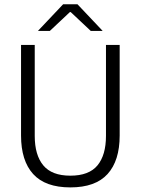

<svg xmlns="http://www.w3.org/2000/svg" viewBox="-20 -844 642 876"><path d="M301 11Q186.5 11 131.2 -50Q76 -111 76 -225.5V-639H138.5V-224Q138.5 -136.5 177.5 -89.5Q216.5 -42.5 301 -42.5Q386 -42.5 424.8 -89.5Q463.5 -136.5 463.5 -224V-639H526V-225.5Q526 -111 470.8 -50Q415.5 11 301 11ZM268 -824.5H333.5L447.5 -704V-703H394L302.5 -789H299L207.5 -703H154V-704Z"/></svg>

Font: Anek Odia Light
Style: Regular
Weight: 300
Designer: Yesha Goshar & Mahesh Sahu (Odia), Yesha Goshar (Latin)
Foundry: Ek Type
Version: Version 1.003